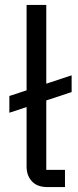

<svg xmlns="http://www.w3.org/2000/svg" viewBox="-20 -760 318 780"><path d="M244 0H173Q131 0 109.5 -23.5Q88 -47 88 -83V-325L18 -302V-370L88 -393V-740H168V-420L271 -454V-386L168 -352V-70H244Z"/></svg>

Font: IBM Plex Sans Devanagari
Style: Regular
Weight: 400
Designer: Mike Abbink, Paul van der Laan, Pieter van Rosmalen, Erin McLaughlin
Foundry: Bold Monday
Version: Version 1.1